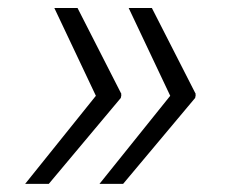

<svg xmlns="http://www.w3.org/2000/svg" viewBox="-20 -534 577 476"><path d="M42.3 -78.1 217.7 -296.5 114.7 -514.2H172.2L280.9 -301.1L280.2 -298.3H280.9L279.5 -291.2L100.9 -78.1ZM226.6 -78.1 402 -296.5 299 -514.2H356.5L465.2 -301.1L464.5 -298.3H465.2L463.8 -291.2L285.2 -78.1Z"/></svg>

Font: Karasuma Gothic
Style: Light Italic
Weight: 300
Italic angle: 9.39998°
Designer: Rasmus Andersson / Ryoko Nishizuka
Foundry: rsms
Version: Version 1.00